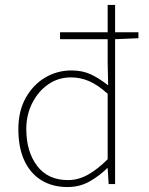

<svg xmlns="http://www.w3.org/2000/svg" viewBox="-20 -742 600 774"><path d="M252 12Q192 12 147.5 -15Q103 -42 78.5 -94Q54 -146 54 -222Q54 -294 83.5 -347Q113 -400 161.5 -429Q210 -458 268 -458Q312 -458 345.5 -442.5Q379 -427 416 -398L414 -488V-722H444V0H418L414 -64H412Q382 -34 342 -11Q302 12 252 12ZM254 -16Q296 -16 335 -38Q374 -60 414 -100V-364Q374 -400 339 -415Q304 -430 266 -430Q215 -430 174.5 -402Q134 -374 110 -326.5Q86 -279 86 -222Q86 -131 129.5 -73.5Q173 -16 254 -16ZM222 -584V-612H538V-588L444 -584Z"/></svg>

Font: SourceSans3VF
Style: Regular
Weight: 200
Designer: Paul D. Hunt
Foundry: Adobe
Version: Version 3.052;hotconv 1.1.0;makeotfexe 2.6.0